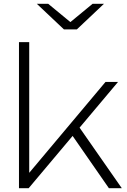

<svg xmlns="http://www.w3.org/2000/svg" viewBox="-20 -992 667 1012"><path d="M134 -56 118 -62 536 -560H602L131 0H80V-770H134ZM359 -281 387 -337 622 0H554ZM385 -837H317L174 -972H234L359 -869H343L468 -972H528Z"/></svg>

Font: Unbounded ExtraLight
Style: Regular
Weight: 250
Designer: Luke Prowse, Jean-Baptiste Morizot, Fátima Lázaro, Florian Runge
Foundry: NaN
Version: Version 1.701;gftools[0.9.28.dev5+ged2979d]